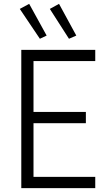

<svg xmlns="http://www.w3.org/2000/svg" viewBox="-20 -979 578 999"><path d="M90.8 -719.7H475.6V-661.1H154.3V-396.5H426.8V-337.9H154.3V-58.6H475.6V0H90.8ZM83 -932.6 131.8 -959 222.7 -793.9 187.5 -777.3ZM239.3 -932.6 287.1 -959 377 -793.9 338.9 -777.3Z"/></svg>

Font: Reddit Sans Chocolate Light
Style: Regular
Weight: 300
Designer: Stephen Hutchings
Foundry: Reddit
Version: Version 1.013